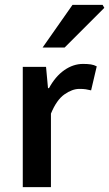

<svg xmlns="http://www.w3.org/2000/svg" viewBox="-20 -764 446 784"><path d="M73 0V-491H168L176 -404H180Q206 -452 242.5 -477.5Q279 -503 319 -503Q338 -503 351 -501Q364 -499 375 -493L352 -395Q340 -398 330 -399.5Q320 -401 304 -401Q275 -401 243 -378.5Q211 -356 188 -300V0ZM154 -570 276 -744H399L406 -732L244 -570Z"/></svg>

Font: Source Sans 3 ExtraLight SemiBold
Style: Regular
Weight: 600
Version: Version 3.052;hotconv 1.1.0;makeotfexe 2.6.0